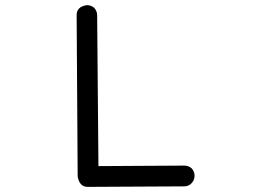

<svg xmlns="http://www.w3.org/2000/svg" viewBox="-20 -730 1040 749"><path d="M322 -1 699 -3C710 -3 720 -7 728 -16C735 -24 739 -33 739 -44C739 -55 735 -65 728 -73C720 -80 710 -84 699 -84L364 -82L359 -670C359 -681 355 -691 348 -699C340 -706 330 -710 319 -710C292 -706 279 -693 279 -671L283 -41C288 -14 301 -1 322 -1Z"/></svg>

Font: linja lipamanka normal
Style: Regular
Weight: 400
Version: Version 1.000;February 20, 2023;FontCreator 14.0.0.2901 64-b